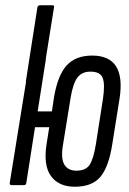

<svg xmlns="http://www.w3.org/2000/svg" viewBox="-20 -703 488 729"><path d="M24 0Q16 0 17 -9L79 -393H78L122 -675Q124 -683 132 -683H180Q187 -683 185 -675L154 -481Q154 -480 154 -477L123 -280H177L185 -333Q199 -417 233 -454.5Q267 -492 330 -492Q459 -492 434 -329L406 -154Q393 -70 361.5 -32Q330 6 264 6Q203 6 173.5 -34.5Q144 -75 157 -157L167 -220H113L80 -9Q79 0 71 0ZM270 -55Q306 -55 320.5 -77.5Q335 -100 344 -155L371 -328Q379 -383 370 -407Q361 -431 323 -431Q291 -431 274 -408.5Q257 -386 248 -331L220 -158Q210 -104 223.5 -79.5Q237 -55 270 -55Z"/></svg>

Font: Sofia Sans Extra Condensed
Style: Italic
Weight: 400
Italic angle: -9°
Designer: Botio Nikoltchev, Ani Petrova
Foundry: lettersoup
Version: Version 4.101; ttfautohint (v1.8.4.7-5d5b)